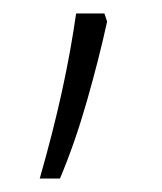

<svg xmlns="http://www.w3.org/2000/svg" viewBox="-20 -136 240 285"><path d="M135 -116 139 -104Q127 -49 109 14Q91 77 69 129H39Q59 59 72 -0.5Q85 -60 93 -116Z"/></svg>

Font: Noto Sans Arabic UI XLt
Style: Regular
Weight: 200
Designer: Monotype Design Team, Nadine Chahine and Nizar Qandah
Foundry: Monotype Imaging Inc.
Version: Version 2.010; ttfautohint (v1.8.4.7-5d5b)